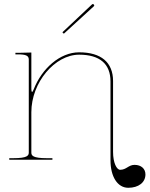

<svg xmlns="http://www.w3.org/2000/svg" viewBox="-20 -777 728 934"><path d="M283.5 -620 290.5 -613 437 -747C440 -750 437.5 -754 436 -755.5C434.5 -757 430.5 -758.5 427.5 -755.5ZM55 -520V-512.5H67.5C106 -512.5 120 -506 120 -487.5V-35C120 -20.5 113.5 -7.5 45 -7.5H25V0H235V-7.5H207.5C139 -7.5 132.5 -20.5 132.5 -35V-231C132.5 -376 247 -511 365 -511C466 -511 517.5 -465.5 517.5 -381V2.5C517.5 83 552 136.5 604 136.5C654 136.5 687.5 110.5 687.5 71.5C687.5 43.5 666.5 25 634.5 25C605 25 595 49 564.5 49C547.5 49 530 15 530 -38V-382.5C530 -473.5 472 -522.5 365 -522.5C271.5 -522.5 183.5 -443.5 144 -342.5C140.5 -333.5 138 -330 136 -330C133.5 -330 132.5 -337 132.5 -345.5V-521.5L67.5 -520Z"/></svg>

Font: ZnikomitNo24
Style: Regular
Weight: 500
Designer: gluk
Foundry: gluk
Version: Version 0.55